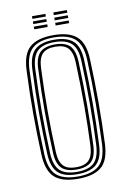

<svg xmlns="http://www.w3.org/2000/svg" viewBox="-82 -751 536 808"><g transform="rotate(-10 186.0 -347.0)"><path d="M186.5 6.8Q117 6.8 85.5 -22.4Q54 -51.5 51 -118.8Q47.2 -205.8 46.9 -293.9Q46.5 -382 51 -480.8Q54 -550.5 86.9 -578.6Q119.8 -606.8 186.5 -606.8Q254.5 -606.8 286.9 -578.1Q319.2 -549.5 322 -480.2Q329.5 -292 322 -118.8Q319 -48.8 285.9 -21Q252.8 6.8 186.5 6.8ZM186.5 -3Q248 -3 277.4 -29.2Q306.8 -55.5 309.8 -119.2Q313 -199.8 313.4 -289.8Q313.8 -379.8 309.8 -480Q307 -544.2 277.4 -570.6Q247.8 -597 186.5 -597Q124.5 -597 95.2 -570.4Q66 -543.8 63.2 -480Q59 -380.2 59.2 -293.2Q59.5 -206.2 63.2 -119.2Q66 -56.2 95.1 -29.6Q124.2 -3 186.5 -3ZM186.5 -12.8Q129.5 -12.8 103.8 -37.6Q78 -62.5 75.5 -119.8Q71.8 -208.8 71.5 -294.4Q71.2 -380 75.5 -479.5Q78 -538.2 104.5 -562.8Q131 -587.2 186.5 -587.2Q241 -587.2 267.9 -563.4Q294.8 -539.5 297.2 -479.5Q301 -386 301.1 -297.4Q301.2 -208.8 297.2 -120Q294.8 -61 268 -36.9Q241.2 -12.8 186.5 -12.8ZM186.5 -22.8Q237 -22.8 259.9 -45.5Q282.8 -68.2 285 -120.8Q288.8 -208 288.9 -293.2Q289 -378.5 285 -479Q283 -533.8 258.9 -555.5Q234.8 -577.2 186.5 -577.2Q136 -577.2 113.1 -554.4Q90.2 -531.5 87.8 -478.8Q83.8 -383.5 83.8 -298.8Q83.8 -214 87.8 -120Q90.2 -67 113.6 -44.9Q137 -22.8 186.5 -22.8ZM186.5 -32.8Q142.5 -32.8 122.4 -53.1Q102.2 -73.5 100.2 -120Q96.2 -211.5 96.1 -295.6Q96 -379.8 100.2 -478.5Q102.2 -527 122.9 -547.1Q143.5 -567.2 186.5 -567.2Q230.5 -567.2 250.6 -546.8Q270.8 -526.2 272.8 -478.2Q276.8 -376 276.5 -290.6Q276.2 -205.2 272.8 -121Q270.8 -73.2 250.4 -53Q230 -32.8 186.5 -32.8ZM186.5 -42.5Q224 -42.5 241.2 -60.8Q258.5 -79 260.5 -121.2Q264.2 -210 264.2 -292.8Q264.2 -375.5 260.5 -477.8Q258.8 -520.2 241.6 -538.9Q224.5 -557.5 186.5 -557.5Q148.8 -557.5 131.5 -539.1Q114.2 -520.8 112.5 -478.5Q108.5 -380 108.5 -296.5Q108.5 -213 112.5 -120.2Q114.2 -79.2 131.5 -60.9Q148.8 -42.5 186.5 -42.5ZM204.2 -689.5V-700.8H262V-689.5ZM112.8 -689.5V-700.8H170.2V-689.5ZM112.8 -667.2V-678.5H170.2V-667.2ZM204.2 -667.2V-678.5H262V-667.2ZM112.8 -645V-656.2H170.2V-645ZM204.2 -645V-656.2H262V-645Z"/></g></svg>

Font: Big Shoulders Inline Text Light
Style: Regular
Weight: 300
Designer: Patric King
Foundry: XO Type Co
Version: Version 1.000